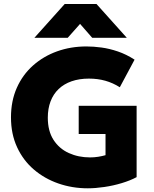

<svg xmlns="http://www.w3.org/2000/svg" viewBox="-20 -954 792 988"><path d="M432 15Q351.5 15 280 -10Q208.5 -35 153.8 -82Q99 -129 67.8 -196.8Q36.5 -264.5 36.5 -350Q36.5 -434.5 66.5 -502Q96.5 -569.5 150 -617Q203.5 -664.5 273.8 -689.8Q344 -715 424.5 -715Q461 -715 502 -709.5Q543 -704 586.5 -689.2Q630 -674.5 672.5 -647L596.5 -505Q561 -527.5 522 -538.5Q483 -549.5 437.5 -549.5Q388 -549.5 348.5 -535.8Q309 -522 281.8 -496Q254.5 -470 240.2 -432.5Q226 -395 226 -348.5Q226 -280 255.2 -234.5Q284.5 -189 334 -166.5Q383.5 -144 443.5 -144Q464.5 -144 485 -147.2Q505.5 -150.5 523 -155.5V-264.5H385V-409.5H683V-42.5Q650.5 -25 606.8 -11.8Q563 1.5 517 8.2Q471 15 432 15ZM157 -759.5 313 -933.5H476.5L632.5 -759.5H454.5L392 -831L328.5 -759.5Z"/></svg>

Font: Geologica Cursive ExtraBold
Style: Regular
Weight: 800
Designer: Sindre Bremnes, Frode Helland
Foundry: Monokrom Skriftforlag AS
Version: Version 1.010;gftools[0.9.28]